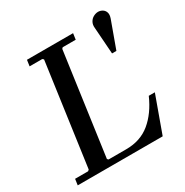

<svg xmlns="http://www.w3.org/2000/svg" viewBox="-162 -830 922 959"><g transform="rotate(-30 298.5 -350.0)"><path d="M544 -210H579L503 0H13L18 -35H93L100 -41L182 -629L175 -635H102L107 -670H373L368 -635H293L287 -629L205 -41L211 -35H313Q395 -35 451.5 -81.5Q508 -128 544 -210ZM534 -700Q547 -700 558.5 -693Q570 -686 574.5 -672.5Q579 -659 572 -639L516 -485H491L480 -639Q478 -658 486 -672Q494 -686 507.5 -693Q521 -700 534 -700Z"/></g></svg>

Font: Brygada 1918 Medium
Style: Italic
Weight: 500
Italic angle: -8°
Designer: Mateusz Machalski | Borys Kosmynka | Przemek Hoffer
Foundry: NIEPODLEGLA 2018
Version: Version 3.006